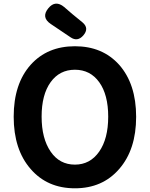

<svg xmlns="http://www.w3.org/2000/svg" viewBox="-20 -1004 810 1038"><path d="M385 14Q236 14 146 -90Q54 -195 54 -373Q54 -551 146 -654Q236 -754 385 -754Q534 -754 624 -654Q716 -550 716 -372.5Q716 -195 624 -90Q534 14 385 14ZM385 -114Q467 -114 516 -184Q565 -254 565 -373Q565 -492 516.5 -559.5Q468 -627 385 -627Q302 -627 253.5 -559.5Q205 -492 205 -373.5Q205 -255 254 -184Q302 -114 385 -114ZM362 -802 255 -874Q201 -910 241 -959Q279 -1006 327 -966L371 -928L426 -883Q464 -851 430 -812Q399 -777 362 -802Z"/></svg>

Font: GenSenRounded TW B
Style: Regular
Weight: 700
Version: Version 1.501;PS 1;hotconv 16.6.51;makeotf.lib2.5.65220